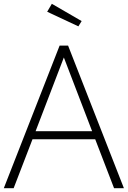

<svg xmlns="http://www.w3.org/2000/svg" viewBox="-25 -990 672 1010"><path d="M-5 0 288.6 -750H333.2L626.8 0H575L475.9 -257.3H145.9L46.8 0ZM162.3 -300H459.5L310.9 -687.7ZM387.3 -851.4 223.2 -928.2 247.7 -970 404.5 -879.1Z"/></svg>

Font: Spartan Light
Style: Regular
Weight: 300
Designer: Matt Bailey, Mirko Velimirovic
Foundry: Matt Bailey
Version: Version 1.005